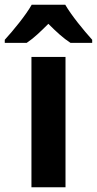

<svg xmlns="http://www.w3.org/2000/svg" viewBox="-64 -786 407 806"><path d="M210 -766H69C45 -723 -9 -657 -44 -619V-606H48C78 -626 106 -653 139 -686C172 -653 201 -626 232 -606H323V-619C287 -659 236 -721 210 -766ZM211 0V-547H68V0Z"/></svg>

Font: Noto Sans Lao Looped SemiCondensed
Style: Bold
Weight: 700
Width: 4
Designer: Mark Frömberg, Ben Mitchell
Foundry: The Fontpad Ltd
Version: Version 1.002